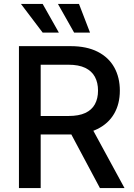

<svg xmlns="http://www.w3.org/2000/svg" viewBox="-20 -964 686 984"><path d="M77.1 0V-727.5H341.8Q424.3 -727.5 480.7 -698.7Q537.1 -669.9 565.7 -618.4Q594.2 -566.9 594.2 -499.5Q594.2 -431.6 564.9 -381.1Q535.6 -330.6 479 -302.7Q422.4 -274.9 339.4 -274.9H141.1V-369.6H331.5Q383.8 -369.6 417 -385Q450.2 -400.4 466.3 -429.7Q482.4 -459 482.4 -499.5Q482.4 -540.5 466.3 -570.3Q450.2 -600.1 416.7 -616.2Q383.3 -632.3 330.6 -632.3H188.5V0ZM492.2 0 316.9 -328.6H439.5L618.2 0ZM359.9 -796.9 276.9 -943.8H384.8L441.4 -796.9ZM198.7 -796.9 87.4 -943.8H198.7L281.7 -796.9Z"/></svg>

Font: Inter 18pt Medium
Style: Regular
Weight: 500
Designer: Rasmus Andersson
Foundry: rsms
Version: Version 4.001;git-66647c0bb